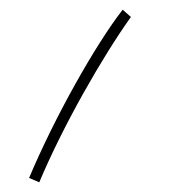

<svg xmlns="http://www.w3.org/2000/svg" viewBox="-20 -179 377 396"><path d="M61 197C110 80 192 -63 250 -144L233 -159C177 -87 93 62 40 188Z"/></svg>

Font: Noto Sans Arabic ExtCond Thin
Style: Regular
Weight: 100
Width: 2
Designer: Monotype Design Team, Nadine Chahine, Nizar Qandah and Khaled Hosny
Foundry: Monotype Imaging Inc.
Version: Version 2.012